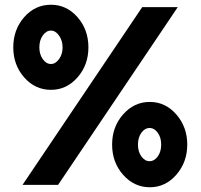

<svg xmlns="http://www.w3.org/2000/svg" viewBox="-20 -780 846 810"><path d="M195 -401Q128 -401 82 -453.5Q36 -506 36 -580Q36 -655 82 -707.5Q128 -760 195 -760Q261 -760 307 -707.5Q353 -655 353 -580Q353 -506 307 -453.5Q261 -401 195 -401ZM580 -750H730L225 0H75ZM195 -510Q214 -510 229 -530.5Q244 -551 244 -580Q244 -609 229 -630Q214 -651 195 -651Q175 -651 160.5 -630.5Q146 -610 146 -580Q146 -551 160.5 -530.5Q175 -510 195 -510ZM724 -43Q678 10 612 10Q546 10 499.5 -42.5Q453 -95 453 -170Q453 -245 499.5 -297.5Q546 -350 612 -350Q678 -350 724 -297Q770 -244 770 -170Q770 -96 724 -43ZM576.5 -120Q591 -100 611 -100Q631 -100 645.5 -120Q660 -140 660 -170Q660 -200 645.5 -220Q631 -240 611 -240Q591 -240 576.5 -220Q562 -200 562 -170Q562 -140 576.5 -120Z"/></svg>

Font: Oakes Grotesk Bold
Style: Italic
Weight: 700
Italic angle: -8°
Designer: Samuel Oakes
Foundry: Samuel Oakes
Version: Version 1.000;PS 001.000;hotconv 1.0.88;makeotf.lib2.5.64775